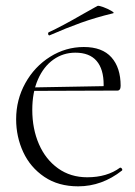

<svg xmlns="http://www.w3.org/2000/svg" viewBox="-20 -646 476 678"><path d="M37 -225Q37 -294 69.5 -352.5Q102 -411 157 -445.5Q212 -480 276 -480Q341 -480 373.5 -443.5Q406 -407 406 -343Q406 -326 394 -326H345Q346 -333 346 -347Q346 -402 321 -431Q296 -460 246 -460Q203 -460 168.5 -435.5Q134 -411 114 -365.5Q94 -320 94 -258Q94 -191 117.5 -137Q141 -83 185 -51.5Q229 -20 288 -20Q358 -20 404 -54H405Q408 -54 410.5 -50.5Q413 -47 411 -44Q340 12 256 12Q186 12 136.5 -21.5Q87 -55 62 -109Q37 -163 37 -225ZM80 -337 357 -342V-326L81 -325ZM155 -521Q151 -521 150 -525.5Q149 -530 152 -532Q198 -553 274 -597L324 -625Q328 -627 344.5 -621Q361 -615 373.5 -607.5Q386 -600 379 -599Q317 -584 265.5 -565.5Q214 -547 157 -522Z"/></svg>

Font: Cormorant Unicase Light
Style: Regular
Weight: 300
Designer: Christian Thalmann (Catharsis Fonts)
Foundry: Catharsis Fonts
Version: Version 4.000